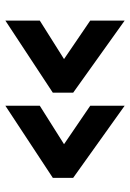

<svg xmlns="http://www.w3.org/2000/svg" viewBox="96 -622 487 719"><g transform="rotate(90 339.5 -262.5)"><path d="M327.1 -216.8 57.1 -39.1V-168L201.2 -258.8L57.1 -356.9V-485.8L327.1 -293ZM646 -216.8 376 -39.1V-168L520 -258.8L376 -356.9V-485.8L646 -293Z"/></g></svg>

Font: Rawline ExtraBold
Style: Regular
Weight: 800
Designer: Matt McInerney, Pablo Impallari, Rodrigo Fuenzalida
Foundry: Matt McInerney, Pablo Impallari, Rodrigo Fuenzalida
Version: Version 4.020;PS 004.020;hotconv 1.0.88;makeotf.lib2.5.64775